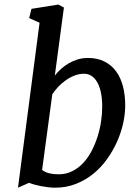

<svg xmlns="http://www.w3.org/2000/svg" viewBox="-20 -826 621 855"><path d="M156.2 -724.6 109.9 -745.6 120.1 -786.6 239.7 -805.7 264.6 -792.5 224.1 -489.3Q235.8 -504.4 251.2 -518.6Q266.6 -532.7 285.4 -543.7Q304.2 -554.7 325.7 -561.3Q347.2 -567.9 371.6 -567.9Q414.1 -567.9 445.3 -552Q476.6 -536.1 497.1 -508.1Q517.6 -480 527.6 -441.2Q537.6 -402.3 537.6 -356.4Q537.6 -318.4 528.3 -276.4Q519 -234.4 500.7 -193.8Q482.4 -153.3 455.8 -116.2Q429.2 -79.1 394.5 -51.3Q359.9 -23.4 317.4 -6.8Q274.9 9.8 225.6 9.8Q210.4 9.8 194.3 7.8Q178.2 5.9 162.8 2.9Q147.5 0 133.5 -3.9Q119.6 -7.8 108.9 -11.7L60.1 9.8ZM167.5 -69.3Q182.1 -58.1 200.7 -54Q219.2 -49.8 240.7 -49.8Q274.4 -49.8 302 -63.7Q329.6 -77.6 351.3 -101.1Q373 -124.5 388.7 -155Q404.3 -185.5 414.8 -219Q425.3 -252.4 430.2 -286.1Q435.1 -319.8 435.1 -350.1Q435.1 -420.9 413.3 -459.2Q391.6 -497.6 353.5 -497.6Q331.5 -497.6 310.3 -489Q289.1 -480.5 270.8 -467Q252.4 -453.6 237.5 -437.5Q222.7 -421.4 212.9 -406.2Z"/></svg>

Font: Merriweather
Style: Italic
Weight: 400
Italic angle: -7°
Designer: Eben Sorkin ( eben@eyebytes.com )
Foundry: Eben Sorkin ( eben@eyebytes.com )
Version: Version 1.005; ttfautohint (v0.97) -l 13 -r 13 -G 200 -x 24 